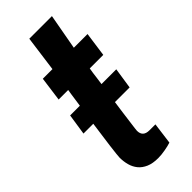

<svg xmlns="http://www.w3.org/2000/svg" viewBox="-228 -706 750 750"><g transform="rotate(-45 147.5 -331.0)"><path d="M75.7 -349.1Q78.1 -365.7 80.1 -379.4L83.5 -403.3Q85.4 -415 86.9 -424.8H34.2L47.9 -525.9H101.1L121.1 -673.8H246.1L219.2 -525.9H294.9L280.8 -424.8H206.1Q204.6 -415.5 202.6 -403.3Q201.2 -393.1 199.5 -379.2Q197.8 -365.2 195.3 -349.1H276.9L263.7 -262.2H182.6Q178.7 -235.8 175.5 -211.4Q172.4 -187 169.7 -167.5Q167 -147.9 165.5 -135.7Q164.1 -123.5 164.1 -122.1Q164.1 -88.9 200.2 -88.9H232.9L221.2 0Q214.8 2.4 205.8 4.4Q196.8 6.3 186.8 8.3Q176.8 10.3 166.7 11.2Q156.7 12.2 147.9 12.2Q117.7 12.2 97.4 3.4Q77.1 -5.4 64.9 -20.3Q52.7 -35.2 47.4 -54.7Q42 -74.2 42 -96.2Q42 -100.6 43.7 -116.2Q45.4 -131.8 48.3 -154.8Q51.3 -177.7 55.2 -205.6Q59.1 -233.4 63 -262.2H8.8L22 -349.1Z"/></g></svg>

Font: Archivo Narrow
Style: Bold Italic
Weight: 700
Italic angle: -8°
Designer: Hector Gatti
Foundry: Hector Gatti
Version: 1.002; ttfautohint (v0.8)